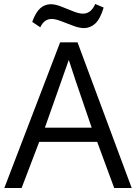

<svg xmlns="http://www.w3.org/2000/svg" viewBox="-20 -934 676 954"><path d="M180.2 -798.3 140.1 -825.2Q157.2 -873 180.2 -893.1Q203.1 -913.1 232.4 -913.1Q254.4 -913.1 284.4 -901.4Q314.5 -889.6 343.3 -877.9Q372.1 -866.2 392.1 -866.2Q432.6 -866.2 453.1 -914.1L495.1 -896.5Q478 -839.8 453.4 -817.1Q428.7 -794.4 397 -794.4Q374.5 -794.4 344.2 -805.7Q314 -816.9 284.9 -828.4Q255.9 -839.8 236.8 -839.8Q199.2 -839.8 180.2 -798.3ZM435.5 -299.8Q332.5 -599.1 321.8 -636.2Q321.8 -636.2 203.1 -299.8ZM547.4 0 462.9 -229H174.8L87.4 0H1.5L278.8 -723.6H365.2L634.3 0Z"/></svg>

Font: Oxygen
Style: Regular
Weight: 400
Designer: Vernon Adams
Foundry: Vernon Adams
Version: Version Release 0.2.3 webfont; ttfautohint (v0.93.3-1d66) -l